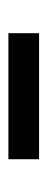

<svg xmlns="http://www.w3.org/2000/svg" viewBox="152 -526 113 457"><g transform="rotate(-90 208.5 -297.5)"><path d="M58 -261H358V-334H58Z"/></g></svg>

Font: HB Figtree Prototype
Style: Regular
Weight: 400
Designer: Alfredo Marco Pradil
Foundry: Hanken Design Co.®
Version: Version 1.002;Glyphs 3.2 (3228)